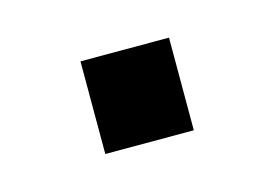

<svg xmlns="http://www.w3.org/2000/svg" viewBox="-34 -502 310 216"><g transform="rotate(-15 120.5 -394.0)"><path d="M68.8 -448.2H171.9V-340.3H68.8Z"/></g></svg>

Font: Metrophobic
Style: Regular
Weight: 400
Designer: vernon adams
Foundry: vernon adams
Version: Version 1.000